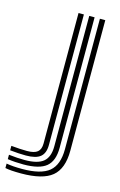

<svg xmlns="http://www.w3.org/2000/svg" viewBox="-217 -653 575 917"><g transform="rotate(15 70.5 -194.5)"><path d="M-15 211.2Q-67.8 211.2 -93.2 205.5V183.5Q-61.8 189.2 -15 189.2Q77.8 189.2 118 155.8Q158.2 122.2 158.2 45.2V-600H184.8V45.2Q184.8 134.2 138.4 172.8Q92 211.2 -15 211.2ZM-15 166.8Q-57.2 166.8 -93.2 161.5V139.8Q-51.2 144.8 -15 144.8Q49.5 144.8 77.5 121.4Q105.5 98 105.5 45V-600H132V45Q132 110.2 97.9 138.5Q63.8 166.8 -15 166.8ZM-15 122.5Q-48.5 122.5 -93.2 117.8V95.8Q-71 98 -51.2 99.1Q-31.5 100.2 -15 100.2Q21 100.2 36.8 87.2Q52.5 74.2 52.5 45V-600H79V45Q79 86 57.1 104.2Q35.2 122.5 -15 122.5Z"/></g></svg>

Font: Big Shoulders Inline Text ExtraBold
Style: Regular
Weight: 800
Designer: Patric King
Foundry: XO Type Co
Version: Version 1.000